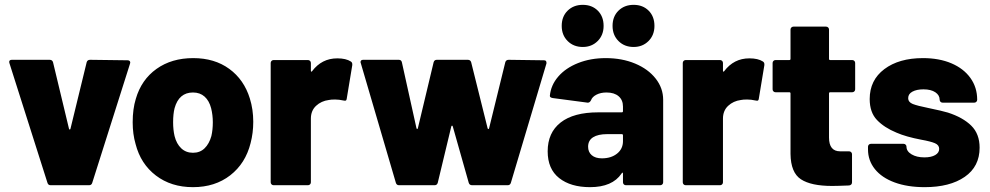

<svg xmlns="http://www.w3.org/2000/svg" viewBox="-20 -765 4088 793"><path d="M189 0Q179 0 176 -10L19 -504Q18 -506 18 -509Q18 -518 29 -518H185Q196 -518 199 -508L265 -233Q266 -230 268 -230Q270 -230 271 -233L338 -508Q341 -518 352 -518L507 -516Q513 -516 515.5 -513Q518 -510 518 -507Q518 -505 517 -502L361 -10Q358 0 348 0Z M777 8Q687 8 624 -40Q561 -88 540 -170Q528 -211 528 -260Q528 -315 541 -357Q564 -436 626.5 -480.5Q689 -525 778 -525Q866 -525 927 -480.5Q988 -436 1012 -358Q1026 -313 1026 -262Q1026 -216 1015 -174Q994 -90 931 -41Q868 8 777 8ZM777 -134Q806 -134 825 -152.5Q844 -171 853 -203Q859 -229 859 -260Q859 -290 852 -318Q844 -349 825 -366Q806 -383 777 -383Q719 -383 701 -318Q695 -294 695 -260Q695 -229 701 -203Q709 -171 728.5 -152.5Q748 -134 777 -134Z M1373 -524Q1409 -524 1429 -511Q1435 -507 1435 -500Q1435 -498 1435 -496L1412 -357Q1411 -349 1405 -349Q1402 -349 1398 -350Q1380 -354 1364 -354Q1347 -354 1338 -352Q1307 -348 1285.5 -328Q1264 -308 1264 -275V-12Q1264 -7 1260.5 -3.5Q1257 0 1252 0H1110Q1105 0 1101.5 -3.5Q1098 -7 1098 -12V-505Q1098 -510 1101.5 -513.5Q1105 -517 1110 -517H1252Q1257 -517 1260.5 -513.5Q1264 -510 1264 -505V-473Q1264 -470 1265.5 -469.5Q1267 -469 1267 -469Q1268 -469 1269 -471Q1309 -524 1373 -524Z M1628 0Q1618 0 1615 -10L1469 -508Q1469 -518 1480 -518H1627Q1638 -518 1640 -507L1700 -236Q1701 -232 1703 -232Q1705 -232 1706 -236L1771 -508Q1774 -518 1784 -518H1912Q1923 -518 1926 -508L1994 -235Q1995 -232 1997 -232Q1999 -232 2000 -235L2067 -508Q2070 -518 2081 -518L2227 -516Q2233 -516 2235 -513Q2237 -510 2237 -506Q2237 -505 2237 -503L2090 -10Q2087 0 2077 0H1930Q1919 0 1916 -10L1850 -243Q1849 -246 1847 -246Q1845 -246 1844 -243L1788 -10Q1785 0 1775 0Z M2482 -525Q2549 -525 2603 -502.5Q2657 -480 2688 -440.5Q2719 -401 2719 -353V-12Q2719 -7 2715.5 -3.5Q2712 0 2707 0H2565Q2560 0 2556.5 -3.5Q2553 -7 2553 -12V-47Q2553 -51 2552 -51.5Q2551 -52 2551 -52Q2549 -52 2547 -48Q2509 8 2417 8Q2337 8 2289.5 -29.5Q2242 -67 2242 -140Q2242 -217 2295.5 -259Q2349 -301 2451 -301H2548Q2553 -301 2553 -306V-325Q2553 -352 2535 -367.5Q2517 -383 2485 -383Q2461 -383 2443.5 -374Q2426 -365 2421 -351Q2416 -341 2408 -341Q2408 -341 2407 -341L2263 -360Q2251 -362 2251 -369Q2255 -413 2285.5 -448.5Q2316 -484 2367.5 -504.5Q2419 -525 2482 -525ZM2466 -111Q2504 -111 2528.5 -130.5Q2553 -150 2553 -182V-206Q2553 -211 2548 -211H2488Q2450 -211 2429.5 -198Q2409 -185 2409 -159Q2409 -137 2424 -124Q2439 -111 2466 -111ZM2597 -571Q2559 -571 2534.5 -595.5Q2510 -620 2510 -658Q2510 -697 2534.5 -721Q2559 -745 2597 -745Q2635 -745 2659 -721Q2683 -697 2683 -658Q2683 -620 2658.5 -595.5Q2634 -571 2597 -571ZM2387 -571Q2349 -571 2324.5 -595.5Q2300 -620 2300 -658Q2300 -697 2324.5 -721Q2349 -745 2387 -745Q2425 -745 2449 -721Q2473 -697 2473 -658Q2473 -620 2448.5 -595.5Q2424 -571 2387 -571Z M3075 -524Q3111 -524 3131 -511Q3137 -507 3137 -500Q3137 -498 3137 -496L3114 -357Q3113 -349 3107 -349Q3104 -349 3100 -350Q3082 -354 3066 -354Q3049 -354 3040 -352Q3009 -348 2987.5 -328Q2966 -308 2966 -275V-12Q2966 -7 2962.5 -3.5Q2959 0 2954 0H2812Q2807 0 2803.5 -3.5Q2800 -7 2800 -12V-505Q2800 -510 2803.5 -513.5Q2807 -517 2812 -517H2954Q2959 -517 2962.5 -513.5Q2966 -510 2966 -505V-473Q2966 -470 2967.5 -469.5Q2969 -469 2969 -469Q2970 -469 2971 -471Q3011 -524 3075 -524Z M3512 -396Q3512 -391 3508.5 -387.5Q3505 -384 3500 -384H3409Q3404 -384 3404 -379V-197Q3404 -140 3450 -140H3487Q3492 -140 3495.5 -136.5Q3499 -133 3499 -128V-12Q3499 -1 3487 1Q3439 3 3417 3Q3330 3 3288 -24.5Q3246 -52 3245 -129V-379Q3245 -384 3240 -384H3183Q3178 -384 3174.5 -387.5Q3171 -391 3171 -396V-505Q3171 -510 3174.5 -513.5Q3178 -517 3183 -517H3240Q3245 -517 3245 -522V-643Q3245 -648 3248.5 -651.5Q3252 -655 3257 -655H3392Q3397 -655 3400.5 -651.5Q3404 -648 3404 -643V-522Q3404 -517 3409 -517H3500Q3505 -517 3508.5 -513.5Q3512 -510 3512 -505Z M3799 8Q3728 8 3675 -11.5Q3622 -31 3593.5 -66.5Q3565 -102 3565 -148V-159Q3565 -164 3568.5 -167.5Q3572 -171 3577 -171H3712Q3717 -171 3720.5 -167.5Q3724 -164 3724 -159Q3724 -140 3745 -127.5Q3766 -115 3798 -115Q3826 -115 3842.5 -124.5Q3859 -134 3859 -150Q3859 -166 3841.5 -173.5Q3824 -181 3785 -188Q3722 -200 3683 -217Q3632 -238 3602 -269.5Q3572 -301 3572 -356Q3572 -434 3632.5 -479.5Q3693 -525 3792 -525Q3859 -525 3909.5 -503.5Q3960 -482 3988 -443Q4016 -404 4016 -353Q4016 -348 4012.5 -344.5Q4009 -341 4004 -341H3873Q3868 -341 3864.5 -344.5Q3861 -348 3861 -353Q3861 -372 3843 -384Q3825 -396 3794 -396Q3766 -396 3748.5 -386.5Q3731 -377 3731 -360Q3731 -343 3750 -335.5Q3769 -328 3814 -319Q3872 -307 3895 -300Q3957 -280 3991.5 -246Q4026 -212 4026 -155Q4026 -77 3964.5 -34.5Q3903 8 3799 8Z"/></svg>

Font: LinhAnh ExtBd
Style: Regular
Weight: 800
Designer: Jeremy Tribby
Foundry: Tribby Type
Version: Version 1.408